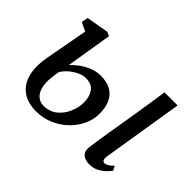

<svg xmlns="http://www.w3.org/2000/svg" viewBox="-114 -799 1042 1042"><g transform="rotate(45 407.0 -278.5)"><path d="M644.7 10Q622.8 10 606.9 3.2Q591.1 -3.7 583.4 -17.6Q575.7 -31.5 577.7 -52.9Q579.1 -67.3 582.4 -89.8Q585.8 -112.3 590.4 -141.8Q595.1 -171.3 601.1 -206.7Q607.1 -242.2 613.6 -282.6Q620.2 -322.9 627.4 -367.2Q634.7 -411.4 641.9 -458.7Q649.1 -506.1 656.2 -555H756.8L681.2 -87.9Q678.4 -69.9 683.3 -61.1Q688.3 -52.4 696.4 -52.4Q706.7 -52.4 718.3 -59Q729.9 -65.6 746.9 -82.3L759.9 -57.1Q755.1 -49.9 739.9 -33.8Q724.6 -17.7 700.5 -3.9Q676.4 10 644.7 10ZM233.3 11Q190.7 11 156.3 -3.8Q121.8 -18.6 99.1 -49.1Q76.4 -79.6 69.1 -126.6Q61.7 -173.7 73.3 -238L118.7 -483.7L69 -507.7L75.6 -545.2L204.9 -568L227.6 -557.4L184.4 -292.5Q196.5 -306.6 220.9 -326Q245.4 -345.5 278.5 -360.1Q311.6 -374.8 349.7 -374.8Q391.8 -374.8 423 -359Q454.3 -343.2 471.8 -309.5Q489.3 -275.7 489.3 -221.8Q489.3 -179.9 470.4 -138.6Q451.4 -97.2 417 -63.3Q382.5 -29.5 335.7 -9.2Q289 11 233.3 11ZM242.6 -39Q288.9 -39 321 -65Q353.1 -91 369.6 -130.2Q386.2 -169.4 386.2 -208.1Q386.2 -250.3 366.2 -279.3Q346.1 -308.3 298.9 -308.3Q277.9 -308.3 252.9 -296.7Q227.9 -285 206 -266Q184 -247 172.3 -224.9Q169.2 -206 167.1 -187.9Q164.9 -169.8 164.1 -152.7Q163.4 -115.4 173.5 -90Q183.6 -64.5 201.6 -51.8Q219.7 -39 242.6 -39Z"/></g></svg>

Font: Merriweather Light
Style: Italic
Weight: 300
Italic angle: -7.8°
Designer: Eben Sorkin
Foundry: Eben Sorkin
Version: Version 2.101